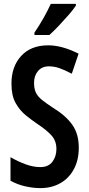

<svg xmlns="http://www.w3.org/2000/svg" viewBox="-20 -957 459 987"><path d="M385 -198Q385 -134 359.5 -87Q334 -40 289.5 -15Q245 10 188 10Q151 10 110.5 1Q70 -8 34 -28V-149Q72 -127 111.5 -112.5Q151 -98 187 -98Q229 -98 249.5 -125.5Q270 -153 270 -191Q270 -233 244.5 -261Q219 -289 172 -320Q144 -339 113 -364Q82 -389 60.5 -427Q39 -465 39 -525Q38 -613 88 -668.5Q138 -724 228 -724Q299 -724 384 -681L349 -578Q311 -598 284.5 -607Q258 -616 231 -616Q196 -616 175.5 -592Q155 -568 155 -531Q155 -501 164.5 -481Q174 -461 195 -444Q216 -427 251 -404Q317 -364 351 -316.5Q385 -269 385 -198ZM370 -928Q357 -908 333 -880.5Q309 -853 282.5 -825Q256 -797 234 -777H157V-789Q184 -829 205 -866.5Q226 -904 241 -937H370Z"/></svg>

Font: Noto Sans Gurmukhi ExtraCondensed SemiBold
Style: Regular
Weight: 600
Width: 2
Designer: Jelle Bosma - Monotype Design Team
Foundry: Monotype Imaging Inc.
Version: Version 2.004; ttfautohint (v1.8.4.7-5d5b)